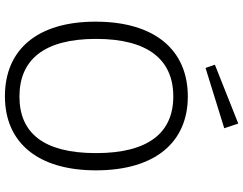

<svg xmlns="http://www.w3.org/2000/svg" viewBox="-124 -854 988 780"><g transform="rotate(90 370.0 -464.0)"><path d="M482 -938 243 -843 256 -805 501 -881ZM371 10C558 10 672 -122 672 -360C672 -600 558 -733 372 -733C184 -733 68 -600 68 -358C68 -121 182 10 371 10ZM372 -49C223 -49 138 -149 138 -360C138 -572 223 -674 372 -674C519 -674 602 -573 602 -360C602 -148 521 -49 372 -49Z"/></g></svg>

Font: United Sans ExtraLight
Style: Regular
Weight: 200
Designer: Pablo Impallari, Rodrigo Fuenzalida (Modified by Dan O. Williams)
Version: Version 1.000;PS 001.000;hotconv 1.0.88;makeotf.lib2.5.64775